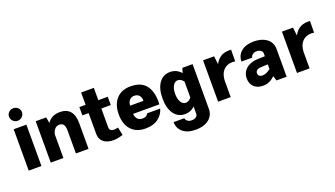

<svg xmlns="http://www.w3.org/2000/svg" viewBox="-80 -1465 4139 2371"><g transform="rotate(-20 1989.0 -279.5)"><path d="M62 -708Q62 -742.7 86.9 -766.1Q111.8 -789.6 146.5 -789.6Q181.2 -789.6 206.3 -766.1Q231.4 -742.7 231.4 -708Q231.4 -673.8 206.3 -649.2Q181.2 -624.5 146.5 -624.5Q111.8 -624.5 86.9 -649.2Q62 -673.8 62 -708ZM63 -543.5H230V0H63Z M518.6 0H352.5V-543.5H490.7L503.9 -465.3Q558.6 -548.3 669.9 -548.3Q757.3 -548.3 803.2 -495.6Q849.1 -442.9 849.1 -342.8V0H683.1V-305.7Q683.1 -403.8 612.3 -403.8Q576.2 -403.8 553.2 -380.1Q530.3 -356.4 518.6 -312Z M1281.2 -122.6 1302.7 -17.6Q1273.9 -8.3 1241.2 -1.5Q1208.5 5.4 1175.3 5.4Q1128.4 5.4 1088.6 -9.8Q1048.8 -24.9 1024.9 -58.1Q1001 -91.3 1001 -145.5V-414.1H918.9V-523.4H1001V-685.1H1168V-523.4H1292V-414.1H1168V-165Q1168 -139.6 1183.6 -127.4Q1199.2 -115.2 1225.1 -115.2Q1237.8 -115.2 1253.4 -117.4Q1269 -119.6 1281.2 -122.6Z M1513.2 -217.3Q1517.1 -173.3 1540.3 -148.4Q1563.5 -123.5 1606.9 -123.5Q1660.2 -123.5 1679.7 -164.6H1850.6Q1831.1 -90.8 1766.6 -42.7Q1702.1 5.4 1601.1 5.4Q1478.5 5.4 1411.6 -68.4Q1344.7 -142.1 1344.7 -271.5Q1344.7 -399.9 1411.6 -474.1Q1478.5 -548.3 1598.6 -548.3Q1741.7 -548.3 1804.7 -460.2Q1867.7 -372.1 1858.9 -217.3ZM1514.2 -325.2H1689.9Q1689.5 -369.6 1667.2 -396.2Q1645 -422.9 1601.1 -422.9Q1562.5 -422.9 1538.8 -395.8Q1515.1 -368.7 1514.2 -325.2Z M1919.9 -271Q1919.9 -400.4 1972.9 -474.1Q2025.9 -547.9 2118.7 -547.9Q2201.7 -547.9 2261.2 -481.9L2279.8 -543.5H2414.1V44.9Q2414.1 103.5 2384 145.3Q2354 187 2300.5 209.2Q2247.1 231.4 2176.8 231.4Q2069.3 231.4 2009.5 181.6Q1949.7 131.8 1948.2 49.3H2089.8Q2093.8 73.2 2114.7 89.1Q2135.7 105 2168.5 105Q2200.2 105 2223.6 89.8Q2247.1 74.7 2247.1 44.9V-46.9Q2192.4 4.9 2118.7 4.9Q2025.9 4.9 1972.9 -68.8Q1919.9 -142.6 1919.9 -271ZM2085.9 -271.5Q2085.9 -205.1 2110.1 -164.3Q2134.3 -123.5 2173.8 -123.5Q2215.3 -123.5 2247.1 -167V-375Q2213.9 -419.4 2173.3 -419.4Q2133.8 -419.4 2109.9 -378.4Q2085.9 -337.4 2085.9 -271.5Z M2551.8 -543.5H2696.8L2709.5 -435.1Q2734.4 -486.3 2779.5 -517.8Q2824.7 -549.3 2896.5 -549.3Q2902.8 -549.3 2909.2 -549.3Q2915.5 -549.3 2921.9 -548.8L2920.4 -395Q2912.6 -397.5 2903.3 -398.2Q2894 -398.9 2884.3 -398.9Q2809.1 -398.9 2764.9 -350.3Q2720.7 -301.8 2717.3 -217.3V0H2551.8Z M3452.6 -364.7V0H3318.8L3299.3 -64Q3261.7 -26.9 3224.6 -10.7Q3187.5 5.4 3144 5.4Q3069.3 5.4 3025.4 -36.4Q2981.4 -78.1 2981.4 -148.9Q2981.4 -199.7 3007.1 -239Q3032.7 -278.3 3079.3 -301.5Q3126 -324.7 3188.5 -326.7L3286.1 -330.1V-364.7Q3286.1 -393.6 3262.9 -408.2Q3239.7 -422.9 3209.5 -422.9Q3179.2 -422.9 3158.2 -407.2Q3137.2 -391.6 3133.3 -367.2H2992.2Q2993.2 -449.2 3053 -498.8Q3112.8 -548.3 3218.3 -548.3Q3287.1 -548.3 3339.8 -526.6Q3392.6 -504.9 3422.6 -463.9Q3452.6 -422.9 3452.6 -364.7ZM3122.6 -166Q3122.6 -143.1 3137.7 -129.6Q3152.8 -116.2 3178.7 -116.2Q3228 -116.2 3286.1 -162.1V-223.1L3191.9 -219.2Q3159.7 -217.8 3141.1 -203.1Q3122.6 -188.5 3122.6 -166Z M3588.4 -543.5H3733.4L3746.1 -435.1Q3771 -486.3 3816.2 -517.8Q3861.3 -549.3 3933.1 -549.3Q3939.5 -549.3 3945.8 -549.3Q3952.1 -549.3 3958.5 -548.8L3957 -395Q3949.2 -397.5 3939.9 -398.2Q3930.7 -398.9 3920.9 -398.9Q3845.7 -398.9 3801.5 -350.3Q3757.3 -301.8 3753.9 -217.3V0H3588.4Z"/></g></svg>

Font: Estedad-FD ExtraBold
Style: Regular
Weight: 800
Designer: Amin Abedi
Version: Version 7.3